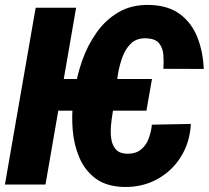

<svg xmlns="http://www.w3.org/2000/svg" viewBox="-34 -742 839 772"><path d="M577.1 -424.3 554.7 -296.9H150.4L172.9 -424.3ZM576.7 -240.7 733.4 -243.7Q729.5 -169.4 693.4 -111.6Q657.2 -53.7 597.7 -21.2Q538.1 11.2 463.9 9.8Q393.6 7.8 350.3 -24.4Q307.1 -56.6 285.2 -108.2Q263.2 -159.7 258.3 -219.5Q253.4 -279.3 260.7 -336.4L266.1 -374.5Q274.4 -435.1 295.9 -496.8Q317.4 -558.6 353.8 -610.4Q390.1 -662.1 442.6 -692.9Q495.1 -723.6 566.4 -722.2Q642.6 -720.2 689.7 -685.1Q736.8 -649.9 759.8 -591.6Q782.7 -533.2 785.2 -464.8L623 -465.3Q625 -494.6 622.8 -522Q620.6 -549.3 605.7 -567.9Q590.8 -586.4 555.7 -587.9Q516.6 -589.8 493.4 -567.9Q470.2 -545.9 457.8 -511.2Q445.3 -476.6 439.7 -440.2Q434.1 -403.8 431.2 -376L426.3 -335.9Q424.3 -319.3 419.7 -293.2Q415 -267.1 412.4 -238.5Q409.7 -210 413.3 -184.3Q417 -158.7 431.2 -142.1Q445.3 -125.5 473.6 -124Q508.8 -122.6 530.5 -138.9Q552.2 -155.3 563 -182.9Q573.7 -210.4 576.7 -240.7ZM272 -710.9 148.9 0H-14.2L109.4 -710.9Z"/></svg>

Font: Roboto Condensed Black
Style: Italic
Weight: 900
Italic angle: -12°
Designer: Christian Robertson
Foundry: Google
Version: Version 3.008; 2023